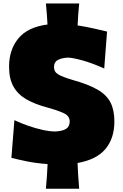

<svg xmlns="http://www.w3.org/2000/svg" viewBox="-20 -949 724 1127"><path d="M444.8 -928.7Q441.4 -895.5 439.2 -863.5Q437 -831.5 435.5 -799.8Q486.3 -792 533.2 -781.2Q580.1 -770.5 608.4 -763.7L591.8 -546.9Q521.5 -578.6 463.1 -594.7Q404.8 -610.8 377.4 -610.8Q341.3 -608.9 319.1 -596.7Q296.9 -584.5 296.9 -555.7Q296.9 -526.9 322.3 -512Q347.7 -497.1 403.8 -480.5Q497.1 -454.6 551.3 -423.6Q605.5 -392.6 628.4 -347.9Q651.4 -303.2 651.4 -236.3Q651.4 -137.7 599.4 -75Q547.4 -12.2 435.1 7.8Q436.5 43.9 439 81.5Q441.4 119.1 444.8 158.7H249.5Q252.9 121.1 255.4 85Q257.8 48.8 259.3 14.2Q189 8.8 136 -2.2Q83 -13.2 46.9 -22.5L64.5 -243.7Q102.5 -225.6 146.2 -210.4Q189.9 -195.3 231.4 -186.3Q272.9 -177.2 304.7 -177.2Q346.7 -179.2 367.9 -192.9Q389.2 -206.5 389.2 -236.3Q389.2 -269.5 350.8 -286.4Q312.5 -303.2 251.5 -319.8Q182.6 -338.4 133.8 -366.7Q85 -395 59.1 -440.7Q33.2 -486.3 33.2 -557.6Q33.2 -657.2 87.9 -723.6Q142.6 -790 258.8 -805.2Q257.3 -835.4 254.9 -866.2Q252.4 -897 249.5 -928.7Z"/></svg>

Font: Pinar-DS1-FD Black
Style: Regular
Weight: 900
Designer: Amin Abedi
Version: Version 2.000